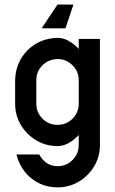

<svg xmlns="http://www.w3.org/2000/svg" viewBox="-20 -641 509 849"><path d="M328.1 -286.1Q328.1 -325.2 300.5 -352.5Q272.9 -379.9 234.4 -379.9Q194.3 -378.9 167.5 -352.1Q140.6 -325.2 140.6 -286.1V-182.6Q140.6 -143.6 168 -116.2Q195.3 -88.9 234.4 -88.9Q273.4 -88.9 300.8 -116.2Q328.1 -143.6 328.1 -182.6ZM328.1 -468.8H421.9V0Q421.9 51.8 396.5 94.2Q371.1 136.7 328.6 162.1Q286.1 187.5 234.4 187.5Q168.9 187.5 119.4 148.2Q69.8 108.9 52.7 42H153.3Q182.1 93.8 234.4 93.8Q273.4 93.8 300.8 66.4Q328.1 39.1 328.1 0V-43.9Q307.1 -21.5 283.4 -8.3Q259.8 4.9 234.4 4.9Q182.6 4.9 140.1 -20.5Q97.7 -45.9 72.3 -88.4Q46.9 -130.9 46.9 -182.6V-286.1Q48.8 -365.7 101.8 -418.7Q154.8 -471.7 234.4 -473.6Q259.8 -473.6 283.4 -460.4Q307.1 -447.3 328.1 -424.8ZM269.5 -515.6H164.1L234.4 -621.1L304.7 -620.6Z"/></svg>

Font: Lambda
Style: Regular
Weight: 400
Designer: GGBotNet
Version: 0.22